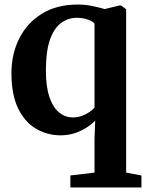

<svg xmlns="http://www.w3.org/2000/svg" viewBox="-20 -586 644 847"><path d="M290.5 241V188L397 175.5V23L400 -54Q383.5 -37 360 -22Q336.5 -7 307.8 2Q279 11 246.5 11Q189 11 139.5 -17.8Q90 -46.5 60.2 -107.2Q30.5 -168 30.5 -263.5Q30.5 -347 64.5 -415.5Q98.5 -484 164 -525Q229.5 -566 324 -566Q357 -566 389.5 -559Q422 -552 442 -546L507.5 -562H514L536.5 -545V175.5L604 188V241ZM301.5 -68Q323 -68 341.8 -75Q360.5 -82 374.8 -92Q389 -102 397 -111.5V-481.5Q391 -491 368.5 -499.2Q346 -507.5 319 -507.5Q281 -507.5 250 -485Q219 -462.5 201 -412.5Q183 -362.5 182.5 -279.5Q182 -205.5 197.8 -158.8Q213.5 -112 240.5 -90Q267.5 -68 301.5 -68Z"/></svg>

Font: Merriweather 28pt
Style: Bold
Weight: 700
Version: Version 2.100